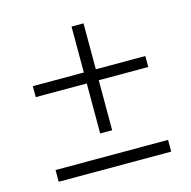

<svg xmlns="http://www.w3.org/2000/svg" viewBox="-87 -662 724 727"><g transform="rotate(-15 275.0 -298.5)"><path d="M255 -157V-353H55V-396H255V-576H302V-396H496V-353H302V-157ZM56 -21V-67H497V-21Z"/></g></svg>

Font: Inconsolata SemiExpanded Light
Style: Regular
Weight: 300
Width: 6
Monospace: yes
Designer: Raph Levien, Cyreal, Brenton Simpson
Foundry: Raph Levien, Cyreal, Google
Version: Version 3.001; ttfautohint (v1.8.2.53-6de2)